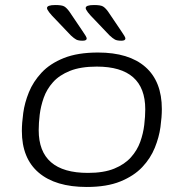

<svg xmlns="http://www.w3.org/2000/svg" viewBox="-20 -738 731 764"><path d="M325 6Q201 6 134 -51Q67 -108 67 -217Q67 -248 72.5 -288.5Q78 -329 95 -371Q112 -413 145.5 -449Q179 -485 234 -507Q289 -529 370 -529Q493 -529 558.5 -471.5Q624 -414 624 -304Q624 -273 618.5 -232.5Q613 -192 596 -150Q579 -108 546 -73Q513 -38 459 -16Q405 6 325 6ZM330 -50Q393 -50 434.5 -67Q476 -84 501 -112Q526 -140 538 -173.5Q550 -207 554 -241Q558 -275 558 -303Q558 -473 365 -473Q301 -473 258.5 -456Q216 -439 191 -411Q166 -383 154 -349Q142 -315 138 -281.5Q134 -248 134 -220Q134 -50 330 -50ZM463 -576Q446 -576 437.5 -580.5Q429 -585 416 -597L356 -660Q321 -695 321 -706Q321 -718 354 -718Q380 -718 389.5 -712.5Q399 -707 410 -692L462 -615Q479 -591 479 -585Q479 -576 463 -576ZM309 -576Q292 -576 283.5 -580.5Q275 -585 262 -597L202 -660Q167 -695 167 -706Q167 -718 200 -718Q226 -718 235.5 -712.5Q245 -707 256 -692L308 -615Q325 -591 325 -585Q325 -576 309 -576Z"/></svg>

Font: Asap Expanded Expanded Light
Style: Italic
Weight: 300
Width: 7
Italic angle: -6°
Designer: Pablo Cosgaya
Foundry: Omnibus-Type
Version: Version 3.001; ttfautohint (v1.8.4.7-5d5b)